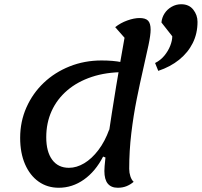

<svg xmlns="http://www.w3.org/2000/svg" viewBox="-20 -860 951 905"><path d="M257 25Q203 25 162 -4Q121 -33 98 -86Q75 -139 75 -210Q75 -287 104.5 -353.5Q134 -420 186 -469.5Q238 -519 308 -547Q378 -575 459 -575Q513 -575 553 -567Q559 -557 562 -545.5Q565 -534 565 -520Q480 -520 412.5 -497.5Q345 -475 297 -434Q249 -393 223.5 -337Q198 -281 198 -213Q198 -145 226 -107Q254 -69 305 -69Q341 -69 377 -90.5Q413 -112 444 -153Q475 -194 495 -250L486 -114L466 -122Q430 -52 375.5 -13.5Q321 25 257 25ZM535 25Q504 25 488 5.5Q472 -14 472 -54Q472 -72 476.5 -112Q481 -152 489 -207Q497 -262 507 -325.5Q517 -389 527.5 -453.5Q538 -518 548.5 -577Q559 -636 567 -682L523 -732Q548 -752 580 -763.5Q612 -775 638 -775Q666 -775 678 -762.5Q690 -750 690 -720Q690 -695 680 -647.5Q670 -600 655 -535Q640 -470 624.5 -393Q609 -316 599 -232.5Q589 -149 589 -64Q589 -46 594.5 -29Q600 -12 610 -3Q595 10 576.5 17.5Q558 25 535 25ZM726 -526 711 -563Q737 -576 755 -598Q773 -620 782.5 -644.5Q792 -669 792 -689L741 -754Q743 -777 755.5 -796.5Q768 -816 789 -828Q810 -840 834 -840Q871 -840 891 -814.5Q911 -789 911 -757Q911 -702 888.5 -657Q866 -612 824.5 -578.5Q783 -545 726 -526Z"/></svg>

Font: Lemonada
Style: Regular
Weight: 400
Designer: Mohamed Gaber (Arabic), Eduardo Tunni (Latin)
Foundry: Kief Type Foundry
Version: Version 4.005